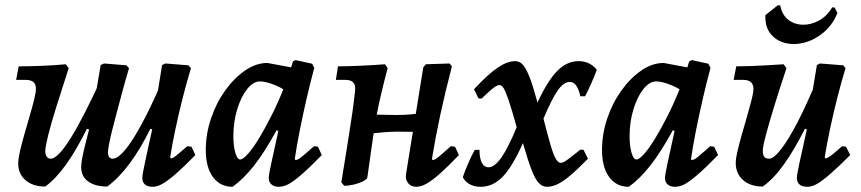

<svg xmlns="http://www.w3.org/2000/svg" viewBox="-20 -706 3309 738"><path d="M154 11Q106 11 78 -13.5Q50 -38 50 -78Q50 -96 57 -126Q64 -156 74 -191Q84 -226 94 -260Q104 -294 111 -322Q118 -350 118 -366Q118 -399 79 -399H42L52 -451Q94 -451 142.5 -453Q191 -455 233 -459L244 -444Q218 -364 197 -297Q176 -230 165 -185.5Q154 -141 154 -125Q154 -112 159.5 -104Q165 -96 175 -96Q202 -96 251 -174Q300 -252 373 -412L339 -203L314 -211Q274 -130 234.5 -74.5Q195 -19 154 11ZM392 11Q346 11 319 -8.5Q292 -28 292 -63Q292 -77 296.5 -101Q301 -125 312 -167.5Q323 -210 340 -277L345 -327L367 -456L380 -462L466 -455L476 -444Q463 -401 451.5 -358Q440 -315 429.5 -276Q419 -237 411 -205Q403 -173 399 -151Q395 -129 395 -121Q395 -109 399.5 -102.5Q404 -96 413 -96Q445 -96 499 -184.5Q553 -273 619 -432L583 -203L558 -211Q519 -132 477.5 -76.5Q436 -21 392 11ZM568 12Q527 12 527 -23Q527 -29 529.5 -43Q532 -57 537.5 -82.5Q543 -108 551.5 -148Q560 -188 573 -244L577 -295L603 -456L616 -462L704 -455L714 -444Q699 -395 683.5 -334.5Q668 -274 655 -213Q642 -152 634 -101L638 -97Q643 -98 648.5 -101.5Q654 -105 666 -115Q678 -125 700 -144L716 -142L731 -110Q686 -64 655.5 -37.5Q625 -11 604.5 0.5Q584 12 568 12Z M1116 -91Q1121 -91 1127.5 -94.5Q1134 -98 1148 -110Q1162 -122 1187 -144L1202 -142L1217 -110Q1170 -62 1139.5 -35.5Q1109 -9 1089.5 1.5Q1070 12 1051 12Q1034 12 1023.5 3Q1013 -6 1013 -22Q1013 -33 1023 -79.5Q1033 -126 1050 -203L1043 -205Q997 -121 956.5 -69.5Q916 -18 874 12Q826 12 798.5 -25.5Q771 -63 771 -129Q771 -191 791 -250.5Q811 -310 845.5 -358Q880 -406 922 -435Q964 -464 1008 -464L1099 -447L1106 -470L1116 -475L1180 -461L1188 -445Q1173 -390 1158.5 -327Q1144 -264 1132 -203.5Q1120 -143 1113 -94ZM903 -93Q914 -93 933.5 -115Q953 -137 976 -175Q999 -213 1023.5 -261.5Q1048 -310 1069 -363Q1047 -376 1022 -384.5Q997 -393 979 -393Q953 -393 929.5 -363Q906 -333 891.5 -285Q877 -237 877 -183Q877 -145 884.5 -119Q892 -93 903 -93Z M1303 8 1292 -5Q1301 -59 1310 -116Q1319 -173 1327 -224Q1335 -275 1339.5 -311Q1344 -347 1345 -358Q1347 -379 1338 -389Q1329 -399 1307 -399H1271L1279 -451Q1308 -451 1358.5 -453Q1409 -455 1460 -459L1470 -444Q1457 -395 1446 -349Q1435 -303 1427 -259.5Q1419 -216 1413 -172L1392 -24Q1392 -18 1377 -10Q1362 -2 1341.5 3Q1321 8 1303 8ZM1376 -189 1388 -266Q1418 -266 1447 -265Q1476 -264 1505 -264Q1532 -264 1555 -266Q1578 -268 1614 -273L1604 -199L1503 -200Q1496 -200 1475.5 -199Q1455 -198 1428 -195Q1401 -192 1376 -189ZM1729 -142 1744 -110Q1702 -66 1671.5 -39Q1641 -12 1619.5 0Q1598 12 1580 12Q1559 12 1548 -3Q1537 -18 1541 -39L1607 -447L1617 -459L1708 -462L1717 -451Q1691 -351 1672.5 -265Q1654 -179 1640 -94L1644 -91Q1648 -91 1654 -94.5Q1660 -98 1673.5 -109.5Q1687 -121 1713 -144Z M2204 -471Q2247 -471 2274 -438Q2264 -411 2252.5 -385Q2241 -359 2229 -336H2211Q2204 -364 2194.5 -377.5Q2185 -391 2170 -391Q2147 -391 2124.5 -359.5Q2102 -328 2069 -250Q2086 -183 2097 -146Q2108 -109 2117 -94.5Q2126 -80 2135 -80Q2141 -80 2148.5 -84Q2156 -88 2170.5 -99Q2185 -110 2211 -131L2223 -130L2240 -96Q2200 -55 2172 -31.5Q2144 -8 2123 2Q2102 12 2082 12Q2065 12 2051 -2.5Q2037 -17 2023 -53.5Q2009 -90 1990 -156Q1950 -66 1912.5 -27Q1875 12 1827 12Q1803 12 1785 2Q1767 -8 1759 -25Q1767 -49 1780 -79Q1793 -109 1805 -130H1823Q1823 -98 1832 -80.5Q1841 -63 1858 -63Q1881 -63 1907.5 -101Q1934 -139 1966 -217Q1947 -286 1935 -321Q1923 -356 1915.5 -367.5Q1908 -379 1899 -379Q1892 -379 1878 -369Q1864 -359 1831 -327L1819 -328L1802 -363Q1856 -421 1893 -446Q1930 -471 1960 -471Q1977 -471 1989.5 -457.5Q2002 -444 2015.5 -409.5Q2029 -375 2046 -312Q2085 -396 2122 -433.5Q2159 -471 2204 -471Z M2639 -91Q2644 -91 2650.5 -94.5Q2657 -98 2671 -110Q2685 -122 2710 -144L2725 -142L2740 -110Q2693 -62 2662.5 -35.5Q2632 -9 2612.5 1.5Q2593 12 2574 12Q2557 12 2546.5 3Q2536 -6 2536 -22Q2536 -33 2546 -79.5Q2556 -126 2573 -203L2566 -205Q2520 -121 2479.5 -69.5Q2439 -18 2397 12Q2349 12 2321.5 -25.5Q2294 -63 2294 -129Q2294 -191 2314 -250.5Q2334 -310 2368.5 -358Q2403 -406 2445 -435Q2487 -464 2531 -464L2622 -447L2629 -470L2639 -475L2703 -461L2711 -445Q2696 -390 2681.5 -327Q2667 -264 2655 -203.5Q2643 -143 2636 -94ZM2426 -93Q2437 -93 2456.5 -115Q2476 -137 2499 -175Q2522 -213 2546.5 -261.5Q2571 -310 2592 -363Q2570 -376 2545 -384.5Q2520 -393 2502 -393Q2476 -393 2452.5 -363Q2429 -333 2414.5 -285Q2400 -237 2400 -183Q2400 -145 2407.5 -119Q2415 -93 2426 -93Z M2912 11Q2864 11 2836 -14Q2808 -39 2808 -80Q2808 -97 2815 -126.5Q2822 -156 2832 -191Q2842 -226 2852 -260.5Q2862 -295 2869 -322.5Q2876 -350 2876 -364Q2876 -399 2837 -399H2800L2810 -451Q2832 -451 2862.5 -452Q2893 -453 2927 -455Q2961 -457 2992 -459L3003 -444Q2977 -366 2956.5 -299.5Q2936 -233 2924 -187.5Q2912 -142 2912 -127Q2912 -111 2917.5 -103.5Q2923 -96 2937 -96Q2954 -96 2983 -133.5Q3012 -171 3047 -239Q3082 -307 3120 -399L3098 -203L3074 -211Q3033 -130 2993.5 -74.5Q2954 -19 2912 11ZM3084 12Q3043 12 3043 -23Q3043 -29 3045.5 -43Q3048 -57 3053.5 -82.5Q3059 -108 3068 -148Q3077 -188 3089 -244L3093 -295L3120 -456L3132 -462L3221 -455L3230 -444Q3215 -395 3199.5 -334.5Q3184 -274 3171 -213Q3158 -152 3150 -101L3153 -97Q3158 -98 3164.5 -101.5Q3171 -105 3183 -115Q3195 -125 3217 -144L3232 -142L3248 -110Q3202 -64 3171.5 -37.5Q3141 -11 3121 0.5Q3101 12 3084 12ZM3199 -656Q3180 -610 3146 -581.5Q3112 -553 3073 -542.5Q3034 -532 2999 -540.5Q2964 -549 2942 -576Q2920 -603 2922 -648L2970 -686L2979 -685Q2986 -649 3009.5 -630.5Q3033 -612 3064.5 -611Q3096 -610 3127 -626.5Q3158 -643 3179 -678L3188 -677Z"/></svg>

Font: Alegreya SemiBold
Style: Italic
Weight: 600
Italic angle: -7°
Designer: Juan Pablo del Peral
Foundry: Huerta Tipografica
Version: Version 2.009